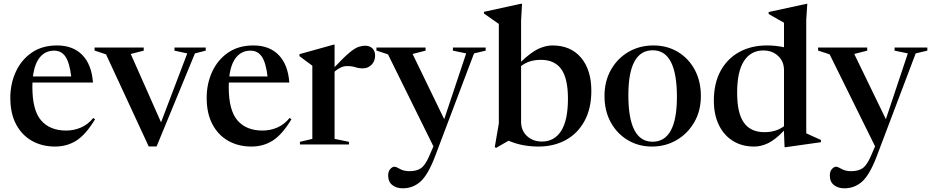

<svg xmlns="http://www.w3.org/2000/svg" viewBox="-20 -763 4918 1014"><path d="M281.5 -523Q365.5 -523 414.8 -472.5Q464 -422 471 -327H151.5Q151 -315.5 151 -303Q151 -180.5 197.2 -127Q243.5 -73.5 329.5 -73.5Q370.5 -73.5 407.5 -89.5Q444.5 -105.5 472.5 -140L482 -133Q433.5 -52.5 383.8 -20.8Q334 11 271 11Q202.5 11 149.2 -18.8Q96 -48.5 65.2 -106Q34.5 -163.5 34.5 -246.5Q34.5 -321 63.5 -384Q92.5 -447 147.5 -485Q202.5 -523 281.5 -523ZM266 -495.5Q220.5 -495.5 191.5 -461.5Q162.5 -427.5 154 -359H356Q347.5 -431.5 326 -463.5Q304.5 -495.5 266 -495.5Z M1009.5 -481 807 10.5H765.5L540 -476L479.5 -496V-512H739V-495.5L670.5 -478L830.5 -117L969 -481L901.5 -495.5V-512H1066.5V-495.5Z M1318.5 -523Q1402.5 -523 1451.8 -472.5Q1501 -422 1508 -327H1188.5Q1188 -315.5 1188 -303Q1188 -180.5 1234.2 -127Q1280.5 -73.5 1366.5 -73.5Q1407.5 -73.5 1444.5 -89.5Q1481.5 -105.5 1509.5 -140L1519 -133Q1470.5 -52.5 1420.8 -20.8Q1371 11 1308 11Q1239.5 11 1186.2 -18.8Q1133 -48.5 1102.2 -106Q1071.5 -163.5 1071.5 -246.5Q1071.5 -321 1100.5 -384Q1129.5 -447 1184.5 -485Q1239.5 -523 1318.5 -523ZM1303 -495.5Q1257.5 -495.5 1228.5 -461.5Q1199.5 -427.5 1191 -359H1393Q1384.5 -431.5 1363 -463.5Q1341.5 -495.5 1303 -495.5Z M1909 -521.5Q1932.5 -521.5 1946.8 -507.5Q1961 -493.5 1961 -469.5Q1961 -440 1942.2 -421Q1923.5 -402 1896 -402Q1874.5 -402 1856.8 -408Q1839 -414 1814 -414Q1795 -414 1779 -406.2Q1763 -398.5 1747 -385V-29.5L1823 -14V0H1564V-14L1629.5 -29.5V-416Q1620 -423.5 1604.5 -434.5Q1589 -445.5 1561.5 -466.5V-477L1743 -527.5H1747V-408.5Q1795.5 -460 1824.2 -484Q1853 -508 1872 -514.8Q1891 -521.5 1909 -521.5Z M2107 231.5Q2073.5 231.5 2051.8 214.2Q2030 197 2030 164Q2030 141.5 2041.2 129.5Q2052.5 117.5 2063 117.5Q2072 117.5 2092 129.2Q2112 141 2143 141Q2179.5 141 2202.5 125.8Q2225.5 110.5 2246.5 62L2269 10L2029 -476L1968 -496V-512H2227.5V-495.5L2159 -478L2326 -133.5L2442 -481L2372 -495.5V-512H2545V-495.5L2483.5 -481L2277 64.5Q2240.5 160 2200.8 195.8Q2161 231.5 2107 231.5Z M2823 11Q2782.5 11 2742.2 3.5Q2702 -4 2666 -20L2600 18L2593 14L2614.5 -111.5V-636.5Q2605 -643.5 2585.2 -657.2Q2565.5 -671 2536 -691.5V-700.5L2730 -743H2737L2732 -655V-437Q2784.5 -487 2823 -505Q2861.5 -523 2897.5 -523Q2994 -523 3048.5 -458.5Q3103 -394 3103 -283.5Q3103 -190 3067 -124Q3031 -58 2968 -23.5Q2905 11 2823 11ZM2732 -120Q2732 -73.5 2763.2 -44.5Q2794.5 -15.5 2842 -15.5Q2907.5 -15.5 2943.5 -71.5Q2979.5 -127.5 2979.5 -242Q2979.5 -348.5 2944.2 -397.8Q2909 -447 2836.5 -447Q2808 -447 2782.2 -439.8Q2756.5 -432.5 2732 -414.5Z M3423.5 11Q3352.5 11 3295.5 -23Q3238.5 -57 3205.5 -117.2Q3172.5 -177.5 3172.5 -256Q3172.5 -334.5 3206.8 -394.8Q3241 -455 3299.5 -489Q3358 -523 3430.5 -523Q3503 -523 3559.8 -489Q3616.5 -455 3649 -394.8Q3681.5 -334.5 3681.5 -256Q3681.5 -177.5 3646.5 -117.2Q3611.5 -57 3553 -23Q3494.5 11 3423.5 11ZM3426 -14.5Q3555 -14.5 3555 -251.5Q3555 -497.5 3427.5 -497.5Q3298.5 -497.5 3298.5 -260.5Q3298.5 -14.5 3426 -14.5Z M4315.5 -12 4128.5 14.5H4123.5L4120.5 -60.5V-73Q4073 -24 4036 -6.5Q3999 11 3963 11Q3898 11 3850 -19.2Q3802 -49.5 3776 -104Q3750 -158.5 3750 -231Q3750 -323.5 3785.8 -388.8Q3821.5 -454 3884.8 -488.5Q3948 -523 4030 -523Q4077 -523 4120.5 -513.5V-643Q4111.5 -648 4086 -662.5Q4060.5 -677 4039.5 -689V-699.5L4240 -743H4243.5L4238 -659V-59Q4244 -56 4258.5 -49.5Q4273 -43 4289 -35.8Q4305 -28.5 4315.5 -24ZM4120.5 -392Q4120.5 -438.5 4089.5 -467.5Q4058.5 -496.5 4011 -496.5Q3945.5 -496.5 3909.2 -441Q3873 -385.5 3873 -273Q3873 -165 3908.8 -115Q3944.5 -65 4017 -65Q4046 -65 4071.8 -72.2Q4097.5 -79.5 4120.5 -96.5Z M4439.5 231.5Q4406 231.5 4384.2 214.2Q4362.5 197 4362.5 164Q4362.5 141.5 4373.8 129.5Q4385 117.5 4395.5 117.5Q4404.5 117.5 4424.5 129.2Q4444.5 141 4475.5 141Q4512 141 4535 125.8Q4558 110.5 4579 62L4601.5 10L4361.5 -476L4300.5 -496V-512H4560V-495.5L4491.5 -478L4658.5 -133.5L4774.5 -481L4704.5 -495.5V-512H4877.5V-495.5L4816 -481L4609.5 64.5Q4573 160 4533.2 195.8Q4493.5 231.5 4439.5 231.5Z"/></svg>

Font: Newsreader Display Medium
Style: Regular
Weight: 500
Designer: Hugues Gentile
Foundry: Production Type
Version: Version 1.001